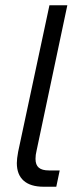

<svg xmlns="http://www.w3.org/2000/svg" viewBox="-20 -710 313 730"><path d="M44 -90Q44 -106 49 -133L168 -690H236L119 -137Q115 -121 115 -106Q115 -83 127.5 -72.5Q140 -62 166 -62H207L194 0H146Q96 0 70 -23Q44 -46 44 -90Z"/></svg>

Font: D-DIN
Style: DIN-Italic
Weight: 400
Italic angle: -12°
Designer: Charles Nix
Foundry: Datto Inc.
Version: Version 1.00